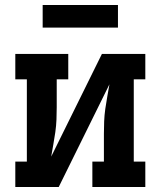

<svg xmlns="http://www.w3.org/2000/svg" viewBox="-20 -745 640 765"><path d="M41 0V-101H87V-429H41V-530H252V-429H206V-318Q206 -293 205 -268.5Q204 -244 200.5 -219Q197 -194 192.5 -169.5Q188 -145 184 -121L386 -530H559V-429H513V-101H559V0H348V-101H394V-212Q394 -237 395 -261.5Q396 -286 399.5 -311Q403 -336 407.5 -360.5Q412 -385 416 -409L214 0ZM150 -635V-725H450V-635Z"/></svg>

Font: Iosevka Slab Extended
Style: Bold
Weight: 700
Width: 7
Monospace: yes
Designer: Belleve Invis
Foundry: Belleve Invis
Version: Version 11.1.0; ttfautohint (v1.8.3)